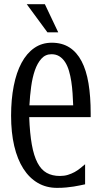

<svg xmlns="http://www.w3.org/2000/svg" viewBox="-20 -888 484 921"><path d="M267.1 -43.9Q288.6 -43.9 305.9 -49.3Q323.2 -54.7 337.9 -62.7Q352.5 -70.8 364.7 -80.8Q377 -90.8 388.2 -100.1V-3.9Q375.5 -1.5 362.5 1.5Q349.6 4.4 333.7 6.8Q317.9 9.3 298.3 11.2Q278.8 13.2 253.4 13.2Q202.1 13.2 161.4 -10.5Q120.6 -34.2 92 -78.9Q63.5 -123.5 48.3 -187.7Q33.2 -252 33.2 -333Q33.2 -411.1 45.9 -475.8Q58.6 -540.5 83.3 -586.4Q107.9 -632.3 144.3 -657.7Q180.7 -683.1 228.5 -683.1Q277.8 -683.1 313.2 -660.4Q348.6 -637.7 371.3 -594.5Q394 -551.3 404.5 -488.3Q415 -425.3 415 -344.2V-326.2H120.1Q123 -248.5 132.6 -194.8Q142.1 -141.1 159.7 -107.4Q177.2 -73.7 203.9 -58.8Q230.5 -43.9 267.1 -43.9ZM331.1 -382.8Q330.1 -411.1 328.1 -440.4Q326.2 -469.7 322 -497.1Q317.9 -524.4 310.8 -548.3Q303.7 -572.3 292.5 -589.8Q281.2 -607.4 265.1 -617.7Q249 -627.9 227.1 -627.9Q197.8 -627.9 178.5 -606.4Q159.2 -585 147.2 -550.3Q135.3 -515.6 129.4 -471.7Q123.5 -427.7 121.1 -382.8ZM207.5 -732.9 108.4 -867.7H195.3L259.3 -732.9Z"/></svg>

Font: Crushed
Style: Regular
Weight: 400
Width: 3
Designer: Astigmatic (AOETI)
Foundry: Astigmatic (AOETI)
Version: Version 001.001